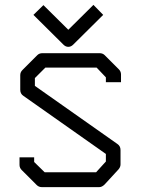

<svg xmlns="http://www.w3.org/2000/svg" viewBox="-20 -815 580 787"><path d="M240 -632 117 -754 158 -794 260 -693 363 -795 403 -754 280 -632Q271 -623 260 -623Q249 -623 240 -632ZM414 -498 376 -538H166L123 -495V-463L461 -225Q474 -216.5 474 -200V-141Q474 -130.5 466 -121L409 -59Q398 -48 387 -48H151Q139 -48 130 -57L69 -118Q60 -127 60 -139V-170H120V-151L163 -109H374L414 -153V-184L76 -422Q63 -430.5 63 -447V-507Q63 -519 72 -528L133 -589Q141 -597 154 -597H388Q401 -597 409 -589L467 -531Q476 -522 476 -510V-478H414Z"/></svg>

Font: ibm3270
Style: Regular
Weight: 400
Monospace: yes
Version: Version 2.0.3